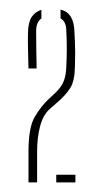

<svg xmlns="http://www.w3.org/2000/svg" viewBox="-20 -821 206 401"><path d="M39.5 -440Q39.5 -451.5 39.5 -457.2Q39.5 -463 39.5 -472.2Q39.5 -481.5 39.5 -504Q39.5 -555 52.5 -576.8Q65.5 -598.5 79.5 -612L95.5 -627Q109 -640 113.5 -652.5Q118 -665 118.5 -682Q119.5 -701 119.5 -719.2Q119.5 -737.5 118.5 -756Q118.5 -776 106.5 -782.5V-801Q121.5 -797 128.2 -785.5Q135 -774 135.5 -754Q136 -743.5 136.5 -732.8Q137 -722 137 -709.8Q137 -697.5 136.5 -682Q136 -651.5 126.5 -636.8Q117 -622 99.5 -607L83.5 -593Q70 -581 63.8 -557.5Q57.5 -534 57.5 -504V-440ZM97.5 -440V-456H137.5V-440ZM39.5 -678Q39 -699 38.5 -718Q38 -737 38.5 -754Q39 -774.5 46.2 -785.5Q53.5 -796.5 66.5 -800.5V-782.5Q55.5 -775 55.5 -756Q55.5 -737.5 55.8 -717.5Q56 -697.5 56.5 -678Z"/></svg>

Font: Big Shoulders Stencil Display SC Thin
Style: Regular
Weight: 100
Designer: Patric King
Foundry: XO Type Co
Version: Version 2.001